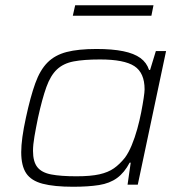

<svg xmlns="http://www.w3.org/2000/svg" viewBox="-20 -705 690 733"><path d="M259 8Q187 8 143 -3.5Q99 -15 80 -43.5Q61 -72 61 -124Q61 -149 65.5 -182Q70 -215 79 -256Q96 -335 114.5 -386.5Q133 -438 161.5 -466.5Q190 -495 234.5 -506.5Q279 -518 348 -518Q409 -518 450.5 -509.5Q492 -501 516 -483.5Q540 -466 549 -438H553L575 -510H614L506 0H467L479 -84H475Q455 -46 427 -25.5Q399 -5 358 1.5Q317 8 259 8ZM272 -32Q326 -32 359.5 -39.5Q393 -47 415 -62.5Q437 -78 457 -103Q471 -122 483 -151Q495 -180 504 -212.5Q513 -245 519 -276Q525 -307 528.5 -330.5Q532 -354 532 -364Q532 -427 493 -452.5Q454 -478 362 -478Q300 -478 261 -470.5Q222 -463 197.5 -440Q173 -417 157 -372.5Q141 -328 125 -255Q117 -216 111.5 -184Q106 -152 106 -129Q106 -88 122.5 -67Q139 -46 175.5 -39Q212 -32 272 -32ZM258 -645 267 -685H566L558 -645Z"/></svg>

Font: Saira Expanded ExtraLight
Style: Italic
Weight: 250
Width: 7
Italic angle: -12°
Designer: Hector Gatti with collaboration of the Omnibus-Type team
Foundry: Omnibus-Type
Version: Version 1.101